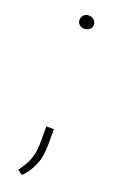

<svg xmlns="http://www.w3.org/2000/svg" viewBox="-130 -553 431 711"><g transform="rotate(20 85.5 -197.0)"><path d="M63 -489.7Q63 -501 70.6 -508.8Q78.1 -516.6 90.3 -516.6Q102.5 -516.6 111.1 -508.8Q119.6 -501 119.6 -489.7Q119.6 -479 111.1 -471.7Q102.5 -464.4 90.3 -464.4Q78.1 -464.4 70.6 -471.7Q63 -479 63 -489.7ZM112.3 -76.7V-13.2Q112.3 32.7 97.7 66.2Q83 99.6 59.1 123.5L39.6 109.9Q54.2 90.3 63.7 72Q73.2 53.7 77.9 33.7Q82.5 13.7 82.5 -11.7V-76.7Z"/></g></svg>

Font: Roboto Condensed Thin
Style: Regular
Weight: 250
Width: 3
Designer: Christian Robertson
Foundry: Google
Version: Version 3.009; 2024